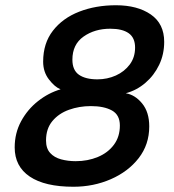

<svg xmlns="http://www.w3.org/2000/svg" viewBox="-20 -707 662 732"><path d="M260 5Q151 5 93.5 -33.8Q36 -72.5 36 -145Q36 -199.5 60.5 -244.8Q85 -290 125 -321.5Q165 -353 211 -366.5Q189 -375 166.8 -403.8Q144.5 -432.5 144.5 -472Q144.5 -542 181.8 -590Q219 -638 282 -662.5Q345 -687 422 -687Q504 -687 555 -651.8Q606 -616.5 606 -547.5Q606 -500 586.8 -459.8Q567.5 -419.5 534.2 -391Q501 -362.5 459.5 -351.5Q495 -345.5 522 -312.5Q549 -279.5 549 -225Q549 -156 508.8 -104.2Q468.5 -52.5 402.5 -23.8Q336.5 5 260 5ZM351.5 -404.5Q389 -404.5 421.8 -419.2Q454.5 -434 474.8 -461.2Q495 -488.5 495 -525.5Q495 -563 470.8 -580.2Q446.5 -597.5 400.5 -597.5Q341 -597.5 298.5 -567.5Q256 -537.5 256 -479.5Q256 -439.5 281 -422Q306 -404.5 351.5 -404.5ZM268.5 -92.5Q314.5 -92.5 353 -108.5Q391.5 -124.5 414.2 -155Q437 -185.5 437 -228.5Q437 -269 406.8 -285.8Q376.5 -302.5 326.5 -302.5Q282 -302.5 243 -288.5Q204 -274.5 179.8 -245.5Q155.5 -216.5 155.5 -171.5Q155.5 -141 171.2 -123.8Q187 -106.5 213 -99.5Q239 -92.5 268.5 -92.5Z"/></svg>

Font: Grandstander Medium
Style: Italic
Weight: 500
Italic angle: -15°
Designer: Tyler Finck
Foundry: Etcetera Type Co
Version: Version 1.200; ttfautohint (v1.8.3)